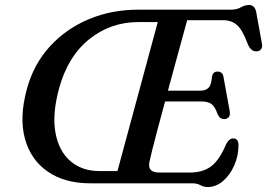

<svg xmlns="http://www.w3.org/2000/svg" viewBox="-20 -739 1077 774"><path d="M754.5 0H344Q240.5 0 172 -47.5Q103.5 -95 80.2 -181Q57 -267 89 -382.5Q116 -480.5 181 -551.8Q246 -623 338.5 -661.8Q431 -700.5 539.5 -700H910Q934.5 -700 951.2 -709.5Q968 -719 983.5 -719Q1007.5 -719 1013 -689.5L1035.5 -565.5Q1039 -550 1033 -541.5Q1027 -533 1016 -532Q991.5 -529.5 978 -563.5Q957.5 -619 935.2 -638.2Q913 -657.5 880.5 -657.5H734.5Q726.5 -628.5 714.2 -583.2Q702 -538 687 -483.8Q672 -429.5 657 -373.5H788.5Q809.5 -373.5 821 -385.5Q832.5 -397.5 835 -432.5Q840 -450.5 856.5 -450.5Q878 -450.5 881 -428.5L906 -291Q909 -274.5 902 -266.8Q895 -259 884 -259Q866.5 -258.5 857.5 -278Q846.5 -310 832.2 -320Q818 -330 792 -330H645.5Q630.5 -274.5 617.2 -225Q604 -175.5 595 -139.8Q586 -104 583 -89Q572 -43.5 621.5 -43.5H746Q798 -43.5 831.2 -68.5Q864.5 -93.5 891.5 -157.5Q903.5 -181 920 -181Q941.5 -181 941.5 -153Q941 -109.5 923.8 -71Q906.5 -32.5 878.5 -8.8Q850.5 15 817 15Q801.5 15 788 7.5Q774.5 0 754.5 0ZM218 -382Q190 -279 203.5 -204.5Q217 -130 263.5 -89.8Q310 -49.5 380.5 -49.5H453.5L616 -650H537.5Q426 -650 339.8 -581Q253.5 -512 218 -382Z"/></svg>

Font: Fraunces 9pt Soft
Style: Italic
Weight: 400
Italic angle: -16°
Version: Version 1.000;[0bf87f6ff]